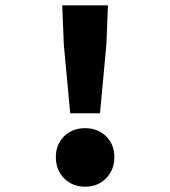

<svg xmlns="http://www.w3.org/2000/svg" viewBox="-20 -690 640 722"><path d="M244 -264 220 -522 214 -670H386L380 -522L356 -264ZM300 12Q252 12 221 -19.5Q190 -51 190 -99Q190 -147 221 -177.5Q252 -208 300 -208Q348 -208 379 -177.5Q410 -147 410 -99Q410 -51 379 -19.5Q348 12 300 12Z"/></svg>

Font: Source Code Pro ExtraLight Black
Style: Regular
Weight: 900
Monospace: yes
Version: Version 1.018;hotconv 1.0.116;makeotfexe 2.5.65601